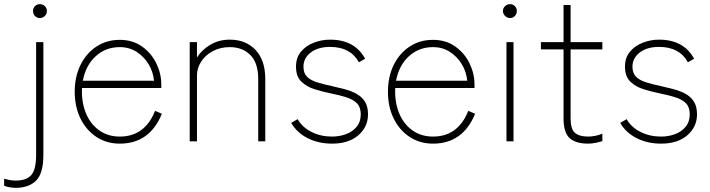

<svg xmlns="http://www.w3.org/2000/svg" viewBox="-82 -681 3421 925"><path d="M-7 224Q-18 224 -34 221.5Q-50 219 -62 214V180Q-52 183 -37.5 186Q-23 189 -7 189Q46 189 69 162Q92 135 92 65V-478H127V65Q127 154 92 189Q57 224 -7 224ZM110 -594Q96 -594 86.5 -604Q77 -614 77 -628Q77 -642 86.5 -651.5Q96 -661 110 -661Q124 -661 134 -651.5Q144 -642 144 -628Q144 -614 134 -604Q124 -594 110 -594Z M495 11Q432 11 383 -21Q334 -53 306 -109.5Q278 -166 278 -239Q278 -312 306 -368.5Q334 -425 383 -457Q432 -489 495 -489Q558 -489 603 -456.5Q648 -424 671.5 -375Q695 -326 695 -275V-257H313Q310 -191 331 -138Q352 -85 394.5 -54Q437 -23 495 -23Q616 -23 665 -147L698 -133Q639 11 495 11ZM317 -292H660Q656 -335 634 -371.5Q612 -408 576.5 -431Q541 -454 495 -454Q427 -454 379 -410Q331 -366 317 -292Z M832 0V-478H867V-404Q890 -441 931.5 -465.5Q973 -490 1025 -490Q1102 -490 1149 -440.5Q1196 -391 1196 -301V0H1162V-301Q1162 -378 1124 -416Q1086 -454 1025 -454Q979 -454 943 -434.5Q907 -415 887 -384Q867 -353 867 -318V0Z M1518 11Q1452 11 1400 -15.5Q1348 -42 1321 -89L1352 -107Q1374 -68 1418.5 -45.5Q1463 -23 1518 -23Q1553 -23 1584.5 -34.5Q1616 -46 1636 -70Q1656 -94 1656 -130Q1656 -164 1638.5 -182.5Q1621 -201 1589 -211.5Q1557 -222 1512 -231Q1473 -239 1434 -251Q1395 -263 1369.5 -288Q1344 -313 1344 -360Q1344 -403 1367.5 -431.5Q1391 -460 1429 -475Q1467 -490 1508 -490Q1627 -490 1677 -398L1647 -381Q1607 -455 1508 -455Q1450 -455 1415 -428Q1380 -401 1380 -360Q1380 -329 1396.5 -312Q1413 -295 1444 -285Q1475 -275 1518 -266Q1549 -259 1579.5 -251Q1610 -243 1635.5 -229Q1661 -215 1676 -191.5Q1691 -168 1691 -130Q1691 -70 1644.5 -29.5Q1598 11 1518 11Z M2004 11Q1941 11 1892 -21Q1843 -53 1815 -109.5Q1787 -166 1787 -239Q1787 -312 1815 -368.5Q1843 -425 1892 -457Q1941 -489 2004 -489Q2067 -489 2112 -456.5Q2157 -424 2180.5 -375Q2204 -326 2204 -275V-257H1822Q1819 -191 1840 -138Q1861 -85 1903.5 -54Q1946 -23 2004 -23Q2125 -23 2174 -147L2207 -133Q2148 11 2004 11ZM1826 -292H2169Q2165 -335 2143 -371.5Q2121 -408 2085.5 -431Q2050 -454 2004 -454Q1936 -454 1888 -410Q1840 -366 1826 -292Z M2358 0V-478H2392V0ZM2375 -594Q2362 -594 2351.5 -604Q2341 -614 2341 -628Q2341 -642 2351.5 -651.5Q2362 -661 2375 -661Q2389 -661 2398.5 -651.5Q2408 -642 2408 -628Q2408 -614 2398.5 -604Q2389 -594 2375 -594Z M2752 11Q2691 11 2662 -16Q2633 -43 2633 -110V-443H2524V-478H2633V-657H2667V-478H2820V-443H2667V-110Q2667 -60 2687.5 -41.5Q2708 -23 2752 -23Q2768 -23 2787.5 -27Q2807 -31 2820 -37V-1Q2807 3 2788 7Q2769 11 2752 11Z M3103 11Q3037 11 2985 -15.5Q2933 -42 2906 -89L2937 -107Q2959 -68 3003.5 -45.5Q3048 -23 3103 -23Q3138 -23 3169.5 -34.5Q3201 -46 3221 -70Q3241 -94 3241 -130Q3241 -164 3223.5 -182.5Q3206 -201 3174 -211.5Q3142 -222 3097 -231Q3058 -239 3019 -251Q2980 -263 2954.5 -288Q2929 -313 2929 -360Q2929 -403 2952.5 -431.5Q2976 -460 3014 -475Q3052 -490 3093 -490Q3212 -490 3262 -398L3232 -381Q3192 -455 3093 -455Q3035 -455 3000 -428Q2965 -401 2965 -360Q2965 -329 2981.5 -312Q2998 -295 3029 -285Q3060 -275 3103 -266Q3134 -259 3164.5 -251Q3195 -243 3220.5 -229Q3246 -215 3261 -191.5Q3276 -168 3276 -130Q3276 -70 3229.5 -29.5Q3183 11 3103 11Z"/></svg>

Font: Zen Kaku Gothic New Light
Style: Regular
Weight: 300
Designer: Yoshimichi Ohira
Foundry: Positype
Version: Version 1.002